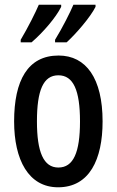

<svg xmlns="http://www.w3.org/2000/svg" viewBox="-20 -786 496 816"><path d="M386 -757V-766H292C280 -737 245 -667 214 -617V-606H263C302 -641 365 -714 386 -757ZM240 -757V-766H145C132 -735 99 -669 68 -617V-606H114C163 -648 218 -712 240 -757ZM416 -270C416 -453 346 -550 229 -550C98 -550 40 -444 40 -270C40 -107 101 10 227 10C360 10 416 -108 416 -270ZM137 -270C137 -402 164 -466 228 -466C292 -466 320 -402 320 -270C320 -138 292 -74 228 -74C165 -74 137 -140 137 -270Z"/></svg>

Font: Noto Sans Gurmukhi UI ExtraCondensed Medium
Style: Regular
Weight: 500
Width: 2
Designer: Jelle Bosma - Monotype Design Team
Foundry: Monotype Imaging Inc.
Version: Version 2.004